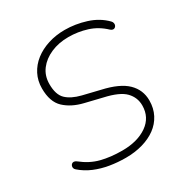

<svg xmlns="http://www.w3.org/2000/svg" viewBox="-167 -842 935 979"><g transform="rotate(-30 300.0 -352.5)"><path d="M295 8Q247 8 201.5 0.5Q156 -7 115.5 -24Q75 -41 43 -69Q36 -75 34.5 -81.5Q33 -88 35 -94Q37 -100 42 -104Q47 -108 54 -107.5Q61 -107 69 -101Q119 -61 174 -47Q229 -33 297 -33Q387 -33 443.5 -72.5Q500 -112 500 -182Q500 -229 467 -263Q434 -297 348 -316L249 -340Q182 -356 141 -394.5Q100 -433 100 -512Q100 -557 119 -594Q138 -631 172 -657.5Q206 -684 251.5 -698.5Q297 -713 349 -713Q411 -713 473 -693.5Q535 -674 577 -631Q583 -625 584.5 -617.5Q586 -610 583.5 -604Q581 -598 576 -594.5Q571 -591 564.5 -591.5Q558 -592 550 -599Q508 -639 455.5 -655.5Q403 -672 347 -672Q290 -672 244 -652Q198 -632 171 -596.5Q144 -561 144 -512Q144 -450 173 -422Q202 -394 258 -380L357 -356Q456 -334 500 -291Q544 -248 544 -186Q544 -140 525 -103.5Q506 -67 472.5 -42.5Q439 -18 393.5 -5Q348 8 295 8Z"/></g></svg>

Font: Nunito ExtraLight
Style: Italic
Weight: 200
Italic angle: -9°
Designer: Vernon Adams
Foundry: Vernon Adams
Version: Version 3.602